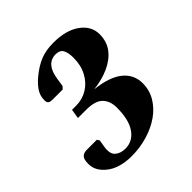

<svg xmlns="http://www.w3.org/2000/svg" viewBox="-181 -811 962 962"><g transform="rotate(-45 300.0 -330.0)"><path d="M213 10Q170 10 134.5 -1Q99 -12 76 -32Q56 -48 44 -69Q32 -90 32 -116Q32 -149 43.5 -160.5Q55 -172 76 -172H148L156 -159L150 -123Q142 -76 163 -57.5Q184 -39 218 -39Q270 -39 301.5 -84Q333 -129 333 -215Q333 -262 306.5 -289Q280 -316 216 -316H158L166 -366H195Q240 -366 276.5 -388.5Q313 -411 334.5 -451.5Q356 -492 356 -545Q356 -584 344.5 -602.5Q333 -621 305 -621Q238 -621 224 -530L217 -484L205 -471H133Q118 -471 110 -476Q102 -481 102 -498Q102 -530 119.5 -556Q137 -582 168 -607Q206 -638 245 -654Q284 -670 338 -670Q427 -670 479.5 -632Q532 -594 532 -536Q532 -484 504 -447.5Q476 -411 427.5 -389Q379 -367 318 -360Q416 -349 463.5 -310Q511 -271 511 -210Q511 -161 487 -120.5Q463 -80 421.5 -51Q380 -22 326 -6Q272 10 213 10Z"/></g></svg>

Font: Spectral ExtraBold
Style: Italic
Weight: 800
Italic angle: -10°
Designer: Jean-Baptiste Levee
Foundry: Production Type
Version: Version 2.001